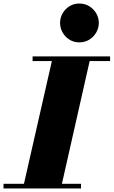

<svg xmlns="http://www.w3.org/2000/svg" viewBox="-65 -1070 645 1090"><path d="M65 0 235.5 -750H450L280.5 0ZM-45 0V-26.5H395V0ZM120 -723.5V-750H560V-723.5ZM385.5 -829.5Q354 -829.5 329.2 -845Q304.5 -860.5 290.2 -885.8Q276 -911 276 -940Q276 -969 290.2 -994Q304.5 -1019 329.2 -1034.5Q354 -1050 385.5 -1050Q417 -1050 442 -1034.5Q467 -1019 481.5 -994Q496 -969 496 -940Q496 -911 481.5 -885.8Q467 -860.5 442 -845Q417 -829.5 385.5 -829.5Z"/></svg>

Font: Bodoni Moda 9pt Black
Style: Italic
Weight: 900
Italic angle: -13°
Designer: Owen Earl
Foundry: indestructible type
Version: Version 2.004